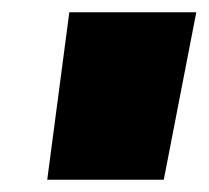

<svg xmlns="http://www.w3.org/2000/svg" viewBox="-20 -720 340 313"><path d="M57 -427 93 -700H300L247 -427Z"/></svg>

Font: Georama Extended Black
Style: Italic
Weight: 900
Width: 7
Italic angle: -9°
Designer: Jean-Baptiste Levee
Foundry: Production Type
Version: Version 1.000